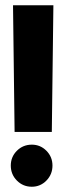

<svg xmlns="http://www.w3.org/2000/svg" viewBox="-20 -695 238 730"><path d="M35.5 -193.5 29.5 -675H183L177 -193.5ZM101 15Q67.5 15 44.2 -8.5Q21 -32 21 -65.5Q21 -98.5 44.2 -121.8Q67.5 -145 101 -145Q133.5 -145 156.5 -121.8Q179.5 -98.5 179.5 -65.5Q179.5 -32 156.5 -8.5Q133.5 15 101 15Z"/></svg>

Font: Anybody Condensed Regular
Style: Bold
Weight: 700
Width: 3
Designer: Tyler Finck
Foundry: Etcetera Type Company
Version: Version 1.010; ttfautohint (v1.8.3) -l 8 -r 50 -G 200 -x 14 